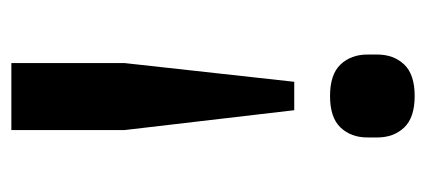

<svg xmlns="http://www.w3.org/2000/svg" viewBox="-226 -346 750 338"><g transform="rotate(90 149.0 -177.0)"><path d="M91 178V-21L124 -320H174L209 -21V178ZM149 -383Q111 -383 93.5 -401.5Q76 -420 76 -449V-466Q76 -495 93.5 -513.5Q111 -532 149 -532Q187 -532 204.5 -513.5Q222 -495 222 -466V-449Q222 -420 204.5 -401.5Q187 -383 149 -383Z"/></g></svg>

Font: IBMPlexSans-Medium
Style: Regular
Weight: 500
Designer: Mike Abbink, Paul van der Laan, Pieter van Rosmalen
Foundry: Bold Monday
Version: Version 3.1